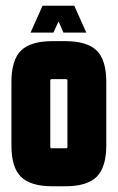

<svg xmlns="http://www.w3.org/2000/svg" viewBox="-20 -644 412 672"><path d="M216 -362Q216 -367 211 -367H161Q156 -367 156 -362V-130Q156 -125 161 -125H211Q216 -125 216 -130ZM20 -135V-357Q20 -434 53.5 -467Q87 -500 164 -500H208Q285 -500 318.5 -467Q352 -434 352 -357V-135Q352 -59 318.5 -25.5Q285 8 208 8H164Q87 8 53.5 -25Q20 -58 20 -135ZM87 -530 129 -624H240L282 -530H202L185 -569L167 -530Z"/></svg>

Font: Karantina
Style: Bold
Weight: 700
Designer: Rony Koch
Foundry: Rony Koch
Version: Version 1.000; ttfautohint (v1.8.3)